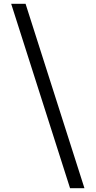

<svg xmlns="http://www.w3.org/2000/svg" viewBox="-20 -823 505 1014"><path d="M350 171 39 -803H115L426 171Z"/></svg>

Font: Onest Light
Style: Regular
Weight: 300
Designer: Dmitri Voloshin, Andrey Kudryavtsev
Foundry: Dmitri Voloshin, Andrey Kudryavtsev
Version: Version 1.000;gftools[0.9.33]